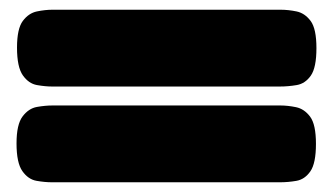

<svg xmlns="http://www.w3.org/2000/svg" viewBox="-20 -455 686 395"><path d="M87 -277Q73 -277 56 -280Q39 -283 27 -300Q15 -317 15 -357Q15 -396 27 -412Q39 -428 56 -431.5Q73 -435 88 -435H557Q573 -435 590 -431.5Q607 -428 619 -412Q631 -396 631 -356Q631 -316 619.5 -299.5Q608 -283 590.5 -280Q573 -277 556 -277ZM87 -80Q72 -80 55 -83Q38 -86 26 -103Q14 -120 14 -160Q14 -199 26.5 -215.5Q39 -232 56 -235Q73 -238 88 -238H557Q572 -238 589 -234.5Q606 -231 618 -215Q630 -199 630 -159Q630 -119 618.5 -102.5Q607 -86 590 -83Q573 -80 556 -80Z"/></svg>

Font: Fredoka Expanded
Style: Bold
Weight: 700
Width: 7
Designer: Ben Nathan
Foundry: Milena B. Brandão, Ben Nathan
Version: Version 2.001